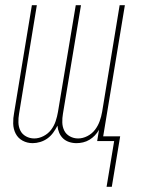

<svg xmlns="http://www.w3.org/2000/svg" viewBox="-20 -540 540 735"><path d="M388 175 417 0H352L359 -43Q352 -31 343 -21.5Q334 -12 322.5 -5Q311 2 298 5Q285 8 273 8Q258 8 244.5 3.5Q231 -1 221.5 -10Q212 -19 206.5 -32Q201 -45 200 -59Q193 -45 183.5 -32Q174 -19 161.5 -10Q149 -1 134 3.5Q119 8 105 8Q84 8 66.5 -1.5Q49 -11 40 -28.5Q31 -46 30.5 -67Q30 -88 34 -108L102 -520H121L53 -105Q50 -88 50.5 -71Q51 -54 58 -40Q65 -26 79.5 -18Q94 -10 111 -10Q129 -10 146.5 -19Q164 -28 175.5 -43Q187 -58 193 -76Q199 -94 202 -112L270 -520H290L221 -105Q218 -88 218.5 -71Q219 -54 226 -40Q233 -26 247.5 -18Q262 -10 279 -10Q297 -10 314.5 -19Q332 -28 343.5 -43Q355 -58 361.5 -76Q368 -94 371 -112L438 -520H458L375 -18H440L408 175Z"/></svg>

Font: Iosevka SS04 Thin
Style: Italic
Weight: 100
Italic angle: -9°
Monospace: yes
Designer: Belleve Invis
Foundry: Belleve Invis
Version: Version 19.0.0; ttfautohint (v1.8.4)